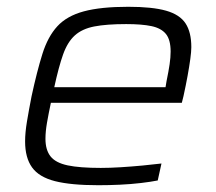

<svg xmlns="http://www.w3.org/2000/svg" viewBox="-20 -538 637 566"><path d="M270 8Q189 8 142 -4Q95 -16 74.5 -44.5Q54 -73 54 -121Q54 -147 59.5 -180Q65 -213 73 -254Q89 -328 105 -379Q121 -430 149 -460.5Q177 -491 227 -504.5Q277 -518 358 -518Q429 -518 469.5 -506.5Q510 -495 527 -469Q544 -443 544 -399Q544 -386 541 -364Q538 -342 533 -314.5Q528 -287 521 -255L516 -235H130Q123 -202 118.5 -176Q114 -150 114 -129Q114 -96 129 -77Q144 -58 179.5 -50.5Q215 -43 277 -43Q304 -43 336 -45Q368 -47 400 -50Q432 -53 456 -56L445 -6Q425 -2 395.5 1.5Q366 5 333.5 6.5Q301 8 270 8ZM140 -281H468L471 -299Q477 -328 480 -348.5Q483 -369 483 -386Q483 -421 469 -438Q455 -455 426.5 -461Q398 -467 352 -467Q294 -467 258 -460Q222 -453 200.5 -433.5Q179 -414 166 -377.5Q153 -341 140 -281Z"/></svg>

Font: Saira SemiExpanded Light
Style: Italic
Weight: 300
Width: 6
Italic angle: -12°
Designer: Hector Gatti with collaboration of the Omnibus-Type team
Foundry: Omnibus-Type
Version: Version 1.101